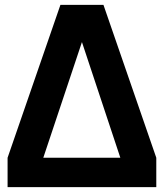

<svg xmlns="http://www.w3.org/2000/svg" viewBox="-20 -765 670 785"><path d="M11 -120 227 -745H403L619 -120V0H11ZM472 -120 315 -593 157 -120Z"/></svg>

Font: Eudoxus Sans
Style: Bold
Weight: 700
Designer: Stijn de Vries
Foundry: tokotype
Version: Version 2.005